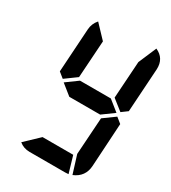

<svg xmlns="http://www.w3.org/2000/svg" viewBox="-181 -837 832 932"><g transform="rotate(30 234.5 -371.0)"><path d="M374 -641.6 417 -742.2Q471.7 -717.8 468.8 -656.2L453.1 -412.1L419.9 -387.7L360.4 -434.6ZM353.5 -314.5 418 -361.3 448.2 -336.9 433.6 -93.8Q429.7 -31.2 371.1 -6.8L339.8 -107.4ZM153.3 -93.8H325.2L352.5 -1L334 0H134.8Q100.6 0 76.2 -20.5ZM161.1 -434.6 96.7 -387.7 66.4 -412.1 82 -656.2Q84 -689.5 106.4 -714.8L174.8 -642.6ZM109.4 -375 173.8 -421.9H346.7L405.3 -375L340.8 -328.1H168Z"/></g></svg>

Font: 7-Segment
Style: Regular
Weight: 400
Designer: Jan Bobrowski
Version: Version 3.0